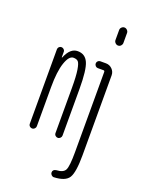

<svg xmlns="http://www.w3.org/2000/svg" viewBox="-180 -841 860 1153"><g transform="rotate(20 250.0 -265.0)"><path d="M71.3 -22.5V-498Q71.3 -506.8 77.6 -513.2Q84 -519.5 92.8 -519.5Q101.6 -519.5 108.4 -513.2Q115.2 -506.8 115.2 -498V-462.9Q115.2 -461.9 116.2 -461.9Q118.2 -461.9 118.2 -462.9Q145.5 -530.3 193.4 -530.3Q241.2 -530.3 260.7 -486.3Q280.3 -442.4 280.3 -320.3V-22.5Q280.3 -13.7 273.4 -6.8Q266.6 0 257.8 0Q249 0 242.2 -6.3Q235.4 -12.7 235.4 -22.5V-310.5Q235.4 -386.7 229 -425.3Q222.7 -463.9 212.9 -474.1Q203.1 -484.4 182.6 -484.4Q154.3 -484.4 135.3 -428.7Q116.2 -373 116.2 -271.5V-22.5Q116.2 -13.7 109.4 -6.8Q102.5 0 93.8 0Q85 0 78.1 -6.3Q71.3 -12.7 71.3 -22.5ZM382.8 -734.4Q382.8 -745.1 390.6 -752.4Q398.4 -759.8 408.2 -759.8Q418 -759.8 425.8 -752Q433.6 -744.1 433.6 -734.4V-669.9Q433.6 -660.2 426.3 -652.3Q418.9 -644.5 408.2 -644.5Q398.4 -644.5 390.6 -652.3Q382.8 -660.2 382.8 -669.9ZM316.4 230.5Q307.6 230.5 300.8 223.6Q293.9 216.8 293.9 208Q293.9 188.5 316.4 185.5Q361.3 183.6 373 158.7Q384.8 133.8 384.8 46.9V-466.8Q384.8 -475.6 377 -475.6H340.8Q332 -475.6 325.7 -482.4Q319.3 -489.3 319.3 -498Q319.3 -506.8 325.7 -513.2Q332 -519.5 340.8 -519.5H377Q400.4 -519.5 417 -502.9Q433.6 -486.3 433.6 -462.9V46.9Q433.6 156.2 411.6 191.9Q389.6 227.5 316.4 230.5Z"/></g></svg>

Font: Rounded Mgen+ 1m light
Style: Regular
Weight: 200
Designer: [Source Han Sans]
Ryoko NISHIZUKA  (kana & ideographs); Paul D. Hunt (Latin, Greek & Cyrillic); Wenlong ZHANG  (bopomofo
Version: Version 1.059.20150602